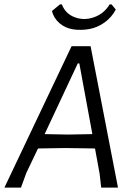

<svg xmlns="http://www.w3.org/2000/svg" viewBox="-21 -849 611 869"><path d="M484 -829 503 -806Q485 -771 452.5 -747.5Q420 -724 383 -717.5Q346 -711 311 -716Q276 -721 249.5 -743Q223 -765 214 -799L250 -829H259Q275 -787 317 -771Q359 -755 404.5 -771Q450 -787 475 -829ZM389 -640 513 0H437L430 -62L409 -177L274 -179L151 -177L98 -66L74 0H-1L303 -640ZM331 -562 181 -242 287 -240 397 -242 338 -562Z"/></svg>

Font: Alegreya Sans
Style: Italic
Weight: 400
Italic angle: -7°
Designer: Juan Pablo del Peral
Foundry: Huerta Tipografica
Version: Version 2.007